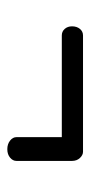

<svg xmlns="http://www.w3.org/2000/svg" viewBox="119 -429 247 525"><g transform="rotate(90 242.5 -166.5)"><path d="M388 -63Q374 -63 364.5 -70.5Q355 -78 355 -88V-212H77Q66 -212 59 -220Q52 -228 52 -240Q52 -253 59 -261.5Q66 -270 77 -270H395Q404 -270 412 -261.5Q420 -253 420 -240V-88Q420 -78 411 -70.5Q402 -63 388 -63Z"/></g></svg>

Font: Dosis
Style: Regular
Weight: 400
Designer: EdgarTolentino, PabloImpallari, IginoMarini
Foundry: EdgarTolentino, PabloImpallari, IginoMarini
Version: Version 3.001; ttfautohint (v1.8.2)